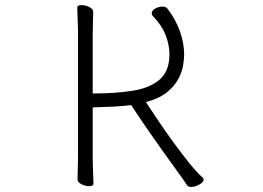

<svg xmlns="http://www.w3.org/2000/svg" viewBox="-20 -725 1040 758"><path d="M288 -589Q288 -620 286.5 -649Q285 -678 285 -695Q285 -705 302 -705Q316 -705 332 -697.5Q348 -690 348 -677Q348 -665 347 -639.5Q346 -614 346 -588V-356Q437 -356 505 -367Q573 -378 611 -411.5Q649 -445 649 -511Q649 -547 634 -586Q619 -625 585 -660Q579 -666 579 -672Q579 -683 592.5 -691Q606 -699 621 -699Q635 -699 642 -690Q675 -646 691 -599.5Q707 -553 707 -509Q707 -493 703 -467.5Q699 -442 684.5 -414Q670 -386 639.5 -361Q609 -336 556 -322Q578 -289 607 -245.5Q636 -202 668 -158.5Q700 -115 729 -79Q758 -43 780 -24Q784 -20 784 -16Q784 -6 767 3.5Q750 13 735 13Q724 13 719 7Q711 -5 701 -19.5Q691 -34 682 -46Q659 -78 628 -121Q597 -164 563.5 -212.5Q530 -261 498 -310Q464 -306 425.5 -304Q387 -302 346 -301V-106Q346 -75 347.5 -46Q349 -17 349 0Q349 10 332 10Q318 10 302 2.5Q286 -5 286 -18Q286 -30 287 -55.5Q288 -81 288 -107Z"/></svg>

Font: Moon Stars Kai T HW Light
Style: Regular
Weight: 300
Designer: GuiWonder
Version: Version 1.101